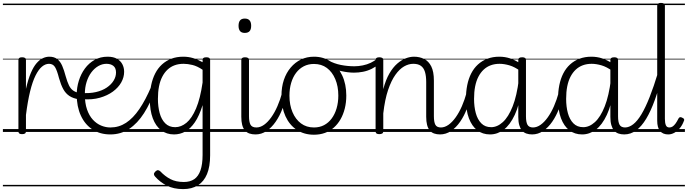

<svg xmlns="http://www.w3.org/2000/svg" viewBox="-20 -910 4743 1324"><path d="M132 15Q119 15 113 10.5Q107 6 107 -4V-496Q107 -506 113 -510.5Q119 -515 132 -515Q146 -515 152.5 -510.5Q159 -506 159 -496V-297Q174 -363 192.5 -406.5Q211 -450 232.5 -474.5Q254 -499 276 -509Q298 -519 320 -519Q331 -519 336 -511.5Q341 -504 340.5 -494.5Q340 -485 334.5 -477.5Q329 -470 318 -470Q293 -470 269.5 -450.5Q246 -431 225 -389Q204 -347 187.5 -279.5Q171 -212 159 -117V-4Q159 6 152.5 10.5Q146 15 132 15ZM0 365H379V375H0ZM0 -20H379V0H0ZM0 -505H379V-500H0ZM0 -885H379V-875H0Z M525 -225Q485 -231 459 -248Q433 -265 416.5 -295Q400 -325 387 -371Q373 -426 359 -448Q345 -470 318 -470Q307 -470 301.5 -477.5Q296 -485 296.5 -494.5Q297 -504 302.5 -511.5Q308 -519 320 -519Q354 -519 375 -502.5Q396 -486 409 -456Q422 -426 433 -384Q444 -345 455.5 -321.5Q467 -298 484 -286Q501 -274 529 -268Q539 -267 543.5 -259.5Q548 -252 547 -243.5Q546 -235 540.5 -229.5Q535 -224 525 -225ZM379 365H442V375H379ZM379 -20H442V0H379ZM379 -505H442V-500H379ZM379 -885H442V-875H379Z M544 -269Q597 -265 641 -275Q685 -285 716 -306Q747 -327 763.5 -354Q780 -381 780 -410Q780 -441 762 -455.5Q744 -470 714 -470Q685 -470 658 -454.5Q631 -439 610 -411Q589 -383 577 -344.5Q565 -306 565 -260Q565 -199 580 -155.5Q595 -112 620.5 -84.5Q646 -57 677.5 -44Q709 -31 741 -31Q751 -31 756.5 -23.5Q762 -16 762 -7Q762 2 756.5 9.5Q751 17 741 17Q670 17 618 -17Q566 -51 537.5 -113Q509 -175 509 -257Q509 -306 523.5 -353Q538 -400 565.5 -437.5Q593 -475 632.5 -497Q672 -519 722 -519Q762 -519 787 -504.5Q812 -490 824 -466.5Q836 -443 836 -415Q836 -377 816 -341.5Q796 -306 758.5 -278.5Q721 -251 668.5 -236Q616 -221 550 -226ZM441 365H929V375H441ZM441 -20H929V0H441ZM441 -505H929V-500H441ZM441 -885H929V-875H441Z M741 17Q730 17 725 9.5Q720 2 720 -7Q720 -16 725 -23.5Q730 -31 741 -31Q800 -31 849 -63Q898 -95 941 -158Q984 -221 1023 -313Q1026 -320 1034.5 -320.5Q1043 -321 1049.5 -315Q1056 -309 1053 -298Q1018 -200 973 -129.5Q928 -59 870.5 -21Q813 17 741 17ZM929 365V375ZM929 -20V0ZM929 -505V-500ZM929 -885V-875Z M1243 394Q1177 394 1129.5 369.5Q1082 345 1049 307Q1041 298 1041.5 290Q1042 282 1052 272Q1062 263 1069.5 263.5Q1077 264 1086 272Q1117 305 1155 325Q1193 345 1248 345Q1291 345 1319.5 325.5Q1348 306 1362.5 264.5Q1377 223 1377 158V-185Q1354 -111 1323.5 -66.5Q1293 -22 1257 -2.5Q1221 17 1180 17Q1129 17 1091.5 -11.5Q1054 -40 1033.5 -94.5Q1013 -149 1013 -227Q1013 -278 1022.5 -323Q1032 -368 1050.5 -404Q1069 -440 1097 -465.5Q1125 -491 1161.5 -505Q1198 -519 1244 -519Q1279 -519 1311 -509.5Q1343 -500 1377 -481V-496Q1377 -506 1383 -510.5Q1389 -515 1403 -515Q1417 -515 1423 -510.5Q1429 -506 1429 -496V161Q1429 239 1407.5 290.5Q1386 342 1344.5 368Q1303 394 1243 394ZM1188 -33Q1229 -33 1266 -63.5Q1303 -94 1332 -162Q1361 -230 1377 -341V-429Q1340 -454 1307 -462Q1274 -470 1246 -470Q1212 -470 1184.5 -460Q1157 -450 1135.5 -430Q1114 -410 1099 -381Q1084 -352 1076.5 -314Q1069 -276 1069 -228Q1069 -175 1081 -130.5Q1093 -86 1119.5 -59.5Q1146 -33 1188 -33ZM929 365H1552V375H929ZM929 -20H1552V0H929ZM929 -505H1552V-500H929ZM929 -885H1552V-875H929Z M1742 17Q1718 17 1699.5 10.5Q1681 4 1668.5 -11Q1656 -26 1650 -49Q1644 -72 1644 -105V-496Q1644 -506 1650.5 -510.5Q1657 -515 1669 -515Q1683 -515 1690 -510.5Q1697 -506 1697 -496V-109Q1697 -69 1707.5 -50Q1718 -31 1748 -31Q1758 -31 1762.5 -23.5Q1767 -16 1766 -7Q1765 2 1759 9.5Q1753 17 1742 17ZM1668 -683Q1646 -683 1635.5 -695.5Q1625 -708 1625 -732Q1625 -757 1635.5 -769.5Q1646 -782 1668 -782Q1690 -782 1701 -769.5Q1712 -757 1712 -732Q1712 -707 1701 -695Q1690 -683 1668 -683ZM1512 365H1837V375H1512ZM1512 -20H1837V0H1512ZM1512 -505H1837V-500H1512ZM1512 -885H1837V-875H1512Z M1742 17Q1731 17 1725.5 9.5Q1720 2 1720.5 -7Q1721 -16 1728 -23.5Q1735 -31 1748 -31Q1775 -31 1801 -49.5Q1827 -68 1850.5 -101Q1874 -134 1893 -177.5Q1912 -221 1926 -272Q1929 -282 1937 -284Q1945 -286 1952 -281.5Q1959 -277 1957 -266Q1947 -212 1928 -161.5Q1909 -111 1881 -70.5Q1853 -30 1818 -6.5Q1783 17 1742 17ZM1837 365V375ZM1837 -20V0ZM1837 -505V-500ZM1837 -885V-875Z M2145 19Q2077 19 2026.5 -14.5Q1976 -48 1948.5 -108.5Q1921 -169 1921 -250Q1921 -310 1937.5 -359Q1954 -408 1984.5 -444Q2015 -480 2055.5 -499.5Q2096 -519 2145 -519Q2211 -519 2261 -485Q2311 -451 2339.5 -390.5Q2368 -330 2368 -251Q2368 -203 2357.5 -161.5Q2347 -120 2328 -87Q2309 -54 2282 -30Q2255 -6 2220.5 6.5Q2186 19 2145 19ZM2145 -31Q2184 -31 2214.5 -47Q2245 -63 2267 -92.5Q2289 -122 2301 -162.5Q2313 -203 2313 -251Q2313 -315 2292 -364.5Q2271 -414 2234 -441.5Q2197 -469 2145 -469Q2106 -469 2075 -453Q2044 -437 2022 -408Q2000 -379 1988 -339Q1976 -299 1976 -250Q1976 -186 1997 -136.5Q2018 -87 2055.5 -59Q2093 -31 2145 -31ZM1837 365H2438V375H1837ZM1837 -20H2438V0H1837ZM1837 -505H2438V-500H1837ZM1837 -885H2438V-875H1837Z M2421 -409Q2380 -409 2332 -420Q2284 -431 2228 -460Q2221 -463 2219.5 -470Q2218 -477 2220.5 -484.5Q2223 -492 2229 -495Q2235 -498 2243 -494Q2285 -471 2331 -462Q2377 -453 2424 -453Q2452 -453 2481.5 -459Q2511 -465 2536.5 -477Q2562 -489 2578 -504Q2584 -511 2590.5 -509.5Q2597 -508 2601.5 -502Q2606 -496 2606 -488Q2606 -480 2599 -472Q2573 -450 2543.5 -435.5Q2514 -421 2483 -415Q2452 -409 2421 -409ZM2438 365V375ZM2438 -20V0ZM2438 -505V-500ZM2438 -885V-875Z M3015 17Q2992 17 2973.5 10.5Q2955 4 2943 -11Q2931 -26 2925 -49Q2919 -72 2919 -105V-344Q2919 -386 2910.5 -414Q2902 -442 2882.5 -456Q2863 -470 2830 -470Q2798 -470 2766.5 -452Q2735 -434 2706.5 -394Q2678 -354 2656 -289Q2634 -224 2623 -128V-4Q2623 6 2616 10.5Q2609 15 2595 15Q2583 15 2576.5 10.5Q2570 6 2570 -4V-496Q2570 -506 2576.5 -510.5Q2583 -515 2595 -515Q2609 -515 2616 -510.5Q2623 -506 2623 -496V-295Q2640 -360 2665 -403Q2690 -446 2719.5 -471.5Q2749 -497 2778.5 -508Q2808 -519 2835 -519Q2873 -519 2904.5 -503.5Q2936 -488 2954 -452Q2972 -416 2972 -354V-109Q2972 -69 2982 -50Q2992 -31 3021 -31Q3031 -31 3036 -23.5Q3041 -16 3040.5 -7Q3040 2 3033.5 9.5Q3027 17 3015 17ZM2438 365H3109V375H2438ZM2438 -20H3109V0H2438ZM2438 -505H3109V-500H2438ZM2438 -885H3109V-875H2438Z M3014 17Q3003 17 2997.5 9.5Q2992 2 2992.5 -7Q2993 -16 3000 -23.5Q3007 -31 3020 -31Q3047 -31 3073 -49.5Q3099 -68 3122.5 -101Q3146 -134 3165 -177.5Q3184 -221 3198 -272Q3201 -282 3209 -284Q3217 -286 3224 -281.5Q3231 -277 3229 -266Q3219 -212 3200 -161.5Q3181 -111 3153 -70.5Q3125 -30 3090 -6.5Q3055 17 3014 17ZM3109 365V375ZM3109 -20V0ZM3109 -505V-500ZM3109 -885V-875Z M3359 17Q3308 17 3271 -11.5Q3234 -40 3213.5 -94.5Q3193 -149 3193 -227Q3193 -278 3202 -323Q3211 -368 3229.5 -404Q3248 -440 3276 -465.5Q3304 -491 3341 -505Q3378 -519 3423 -519Q3462 -519 3497 -507.5Q3532 -496 3570 -471V-419Q3529 -449 3492.5 -459.5Q3456 -470 3425 -470Q3392 -470 3364.5 -460Q3337 -450 3315.5 -430Q3294 -410 3279 -381Q3264 -352 3256.5 -314Q3249 -276 3249 -228Q3249 -174 3261 -130Q3273 -86 3299 -59.5Q3325 -33 3367 -33Q3409 -33 3447.5 -68Q3486 -103 3515 -176Q3544 -249 3558 -363L3578 -301Q3563 -189 3530 -118.5Q3497 -48 3453.5 -15.5Q3410 17 3359 17ZM3650 17Q3627 17 3609 10.5Q3591 4 3579 -10.5Q3567 -25 3560.5 -48Q3554 -71 3554 -104V-496Q3554 -506 3560.5 -510.5Q3567 -515 3581 -515Q3594 -515 3600.5 -510.5Q3607 -506 3607 -496V-108Q3607 -68 3617.5 -49.5Q3628 -31 3656 -31Q3666 -31 3670.5 -23.5Q3675 -16 3674.5 -7Q3674 2 3668 9.5Q3662 17 3650 17ZM3109 365H3744V375H3109ZM3109 -20H3744V0H3109ZM3109 -505H3744V-500H3109ZM3109 -885H3744V-875H3109Z M3649 17Q3638 17 3632.5 9.5Q3627 2 3627.5 -7Q3628 -16 3635 -23.5Q3642 -31 3655 -31Q3682 -31 3708 -49.5Q3734 -68 3757.5 -101Q3781 -134 3800 -177.5Q3819 -221 3833 -272Q3836 -282 3844 -284Q3852 -286 3859 -281.5Q3866 -277 3864 -266Q3854 -212 3835 -161.5Q3816 -111 3788 -70.5Q3760 -30 3725 -6.5Q3690 17 3649 17ZM3744 365V375ZM3744 -20V0ZM3744 -505V-500ZM3744 -885V-875Z M3994 17Q3943 17 3906 -11.5Q3869 -40 3848.5 -94.5Q3828 -149 3828 -227Q3828 -278 3837 -323Q3846 -368 3864.5 -404Q3883 -440 3911 -465.5Q3939 -491 3976 -505Q4013 -519 4058 -519Q4097 -519 4132 -507.5Q4167 -496 4205 -471V-419Q4164 -449 4127.5 -459.5Q4091 -470 4060 -470Q4027 -470 3999.5 -460Q3972 -450 3950.5 -430Q3929 -410 3914 -381Q3899 -352 3891.5 -314Q3884 -276 3884 -228Q3884 -174 3896 -130Q3908 -86 3934 -59.5Q3960 -33 4002 -33Q4044 -33 4082.5 -68Q4121 -103 4150 -176Q4179 -249 4193 -363L4213 -301Q4198 -189 4165 -118.5Q4132 -48 4088.5 -15.5Q4045 17 3994 17ZM4285 17Q4262 17 4244 10.5Q4226 4 4214 -10.5Q4202 -25 4195.5 -48Q4189 -71 4189 -104V-496Q4189 -506 4195.5 -510.5Q4202 -515 4216 -515Q4229 -515 4235.5 -510.5Q4242 -506 4242 -496V-108Q4242 -68 4252.5 -49.5Q4263 -31 4291 -31Q4301 -31 4305.5 -23.5Q4310 -16 4309.5 -7Q4309 2 4303 9.5Q4297 17 4285 17ZM3744 365H4379V375H3744ZM3744 -20H4379V0H3744ZM3744 -505H4379V-500H3744ZM3744 -885H4379V-875H3744Z M4284 17Q4273 17 4267.5 9.5Q4262 2 4262.5 -7Q4263 -16 4270 -23.5Q4277 -31 4290 -31Q4318 -31 4346.5 -53Q4375 -75 4403 -121.5Q4431 -168 4459.5 -240Q4488 -312 4518 -411Q4521 -421 4530 -422Q4539 -423 4546.5 -418Q4554 -413 4550 -402Q4524 -300 4496 -222Q4468 -144 4436 -91Q4404 -38 4366.5 -10.5Q4329 17 4284 17ZM4379 365V375ZM4379 -20V0ZM4379 -505V-500ZM4379 -885V-875Z M4588 17Q4551 17 4531.5 -6.5Q4512 -30 4512 -78V-871Q4512 -881 4518.5 -885.5Q4525 -890 4537 -890Q4551 -890 4558 -885.5Q4565 -881 4565 -871V-90Q4565 -63 4571.5 -47Q4578 -31 4596 -31Q4608 -31 4618 -37.5Q4628 -44 4638 -57.5Q4648 -71 4659 -93Q4663 -101 4670 -102Q4677 -103 4685 -98Q4694 -95 4697 -88.5Q4700 -82 4696 -76Q4685 -46 4667.5 -25.5Q4650 -5 4629.5 6Q4609 17 4588 17ZM4379 365H4703V375H4379ZM4379 -20H4703V0H4379ZM4379 -505H4703V-500H4379ZM4379 -885H4703V-875H4379Z"/></svg>

Font: Playwrite GB S Guides
Style: Regular
Weight: 400
Designer: Veronika Burian, José Scaglione
Foundry: TypeTogether
Version: Version 1.003